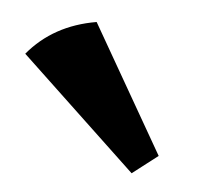

<svg xmlns="http://www.w3.org/2000/svg" viewBox="-69 -798 274 264"><g transform="rotate(5 68.0 -665.5)"><path d="M-39 -715Q-4 -757 55 -767L156 -591L121 -564Z"/></g></svg>

Font: Volkhov
Style: Italic
Weight: 400
Italic angle: -12°
Designer: Cyreal (www.cyreal.org)
Foundry: Cyreal (www.cyreal.org)
Version: Version 1.010